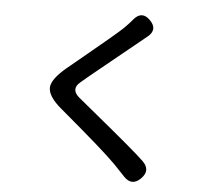

<svg xmlns="http://www.w3.org/2000/svg" viewBox="-56 -854 1113 968"><g transform="rotate(5 500.0 -369.5)"><path d="M690 31Q647 73 605 29L590 13Q570 -9 549 -30Q486 -94 261 -283Q190 -342 193 -388Q196 -430 269 -491L326 -538Q505 -685 540 -719Q561 -740 579 -761L583 -766Q623 -812 666 -768Q709 -724 661 -685L387 -462Q364 -443 342 -424Q321 -406 321.5 -387Q322 -368 344 -349Q366 -330 389 -312L412 -293Q649 -99 692 -56Q735 -13 690 31Z"/></g></svg>

Font: Resource Han Rounded TW Medium
Style: Regular
Weight: 500
Designer: Cyano Hao (round all glyphs); Ryoko NISHIZUKA 西塚涼子 (kana, bopomofo & ideographs); Paul D. Hunt (Latin, Greek & Cyrillic)
Foundry: Cyano Hao
Version: 0.990